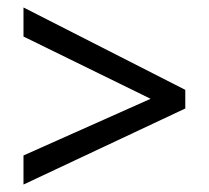

<svg xmlns="http://www.w3.org/2000/svg" viewBox="-20 -617 560 515"><path d="M43 -200 384 -352 43 -519V-597L477 -376V-326L43 -122Z"/></svg>

Font: Noto Sans SemiCondensed
Style: Regular
Weight: 400
Width: 4
Version: Version 2.013